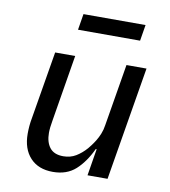

<svg xmlns="http://www.w3.org/2000/svg" viewBox="-81 -777 762 859"><g transform="rotate(10 300.0 -347.5)"><path d="M392 -122H388Q359 -60 319 -24Q279 12 216 12Q150 12 113 -28Q76 -68 76 -137Q76 -154 77.5 -172Q79 -190 83 -211L134 -516H225L175 -213Q169 -180 169 -157Q169 -115 188.5 -90Q208 -65 250 -65Q282 -65 307 -80Q332 -95 354 -120Q359 -126 367 -136.5Q375 -147 384 -161.5Q393 -176 400.5 -194.5Q408 -213 411 -234L458 -516H549L463 0H372ZM229 -707H511L499 -634H217Z"/></g></svg>

Font: IBM Plex Mono Text
Style: Italic
Weight: 450
Italic angle: -9°
Monospace: yes
Designer: Mike Abbink, Paul van der Laan, Pieter van Rosmalen
Foundry: Bold Monday
Version: Version 2.1